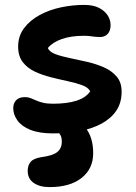

<svg xmlns="http://www.w3.org/2000/svg" viewBox="-20 -534 556 783"><path d="M196 10Q140 10 104 -4.5Q68 -19 51 -43Q34 -67 34 -93Q34 -113 46 -125.5Q58 -138 82 -138Q94 -138 104.5 -134Q115 -130 127 -124.5Q139 -119 155.5 -115Q172 -111 196 -111Q254 -111 292.5 -123.5Q331 -136 348 -162Q339 -178 314 -187Q289 -196 256 -203Q223 -210 187.5 -219Q152 -228 122 -242Q92 -256 73 -280.5Q54 -305 54 -344Q54 -387 78 -419Q102 -451 141.5 -472.5Q181 -494 228.5 -504Q276 -514 323 -514Q360 -514 383.5 -502Q407 -490 419 -471.5Q431 -453 431 -431Q431 -409 419.5 -396Q408 -383 388 -383Q377 -383 368 -384Q359 -385 348.5 -386.5Q338 -388 321 -388Q270 -388 232.5 -375Q195 -362 175 -338Q182 -322 206.5 -313Q231 -304 265.5 -297Q300 -290 336.5 -281.5Q373 -273 404.5 -259Q436 -245 456 -221.5Q476 -198 476 -160Q476 -115 454.5 -83Q433 -51 394.5 -30Q356 -9 305 0.5Q254 10 196 10ZM182 229Q142 229 117.5 212Q93 195 93 163Q93 140 105 126Q117 112 148 107Q195 101 213.5 86Q232 71 232 44Q232 26 226.5 17Q221 8 214.5 2.5Q208 -3 203 -8.5Q198 -14 198 -25Q198 -36 208.5 -45Q219 -54 241 -54Q294 -54 327 -15Q360 24 360 91Q360 154 313 191.5Q266 229 182 229Z"/></svg>

Font: Shantell Sans SemiBold
Style: Regular
Weight: 600
Designer: Stephen Nixon, Anya Danilova, Shantell Martin
Foundry: Arrow Type
Version: Version 1.011;[c5ecc13dd]